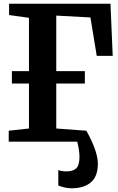

<svg xmlns="http://www.w3.org/2000/svg" viewBox="-20 -763 637 1034"><path d="M507 119Q507 187 469.5 219Q432 251 365 251Q348 251 327.5 246.5Q307 242 294 236V153Q314 160 338 160Q374 160 391 143Q408 126 408 82Q408 48 396 0H27V-59L136 -71V-313H44V-380H136V-667L29 -682V-743H575L587 -462H501L467 -669L283 -679V-380H437V-313H283V-71L445 -59Q474 -8 490.5 38Q507 84 507 119Z"/></svg>

Font: Koeln Type Serif
Style: Bold
Weight: 700
Designer: Eben Sorkin
Foundry: Eben Sorkin
Version: Version 2.002